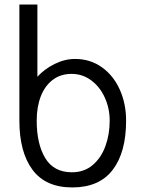

<svg xmlns="http://www.w3.org/2000/svg" viewBox="-20 -810 640 842"><path d="M65 -281V-790H144V-473.5Q174.5 -507 219 -529.2Q263.5 -551.5 309 -551.5Q375.5 -551.5 426.5 -515.2Q477.5 -479 505.2 -417.2Q533 -355.5 533 -281Q533 -141.5 474 -64.8Q415 12 297 12Q180 12 122.5 -65.5Q65 -143 65 -281ZM461 -281Q461 -335 439.5 -382.2Q418 -429.5 379.8 -457.8Q341.5 -486 294 -486Q246 -486 211.5 -460Q177 -434 159 -387.8Q141 -341.5 141 -281Q141 -178.5 178.5 -116.5Q216 -54.5 295.5 -54.5Q349 -54.5 386.2 -86Q423.5 -117.5 442.2 -169Q461 -220.5 461 -281Z"/></svg>

Font: JuliaMono Light
Style: Regular
Weight: 300
Monospace: yes
Designer: cormullion
Foundry: corm
Version: Version 0.054; ttfautohint (v1.8.4)